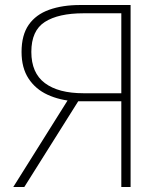

<svg xmlns="http://www.w3.org/2000/svg" viewBox="-20 -746 651 766"><path d="M464 0V-342H278Q218 -346 170 -368Q122 -390 94 -432.5Q66 -475 66 -539Q66 -606 94.5 -647Q123 -688 176 -707Q229 -726 300 -726H501V0ZM313 -374H464V-693H313Q213 -693 159 -658.5Q105 -624 105 -539Q105 -455 159 -414.5Q213 -374 313 -374ZM33 0 257 -357 299 -353 77 0Z"/></svg>

Font: Noto Sans HK Thin
Style: Regular
Weight: 100
Designer: Ryoko NISHIZUKA 西塚涼子 (kana, bopomofo & ideographs); Paul D. Hunt (Latin, Greek & Cyrillic); Sandoll Communications 산돌커뮤니
Foundry: Adobe
Version: Version 2.004-H2;hotconv 1.0.118;makeotfexe 2.5.65603